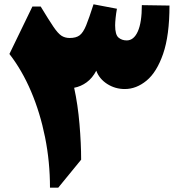

<svg xmlns="http://www.w3.org/2000/svg" viewBox="-20 -865 831 885"><path d="M633.8 -841.3 761.2 -839.4Q761.2 -701.7 731.9 -616.9Q702.6 -532.2 655.5 -493.4Q608.4 -454.6 555.2 -454.6Q510.7 -454.6 474.1 -478Q437.5 -501.5 423.8 -539.1Q405.8 -504.9 379.4 -485.6Q353 -466.3 321.8 -460.4Q338.9 -382.3 346.4 -293Q354 -203.6 354 -128.9L248.5 0H210.4Q210.4 -119.6 187.7 -232.4Q165 -345.2 123.3 -443.4Q81.5 -541.5 23.4 -616.2L129.4 -835H167.5Q205.1 -772.9 226.1 -741.9Q247.1 -710.9 263.2 -700.4Q279.3 -689.9 301.3 -689.9Q330.6 -689.9 346.9 -702.1Q363.3 -714.4 377 -747.8Q390.6 -781.2 411.1 -845.2L519 -824.7Q515.1 -803.7 512.9 -782.5Q510.7 -761.2 510.7 -748Q510.7 -705.1 526.1 -691.9Q541.5 -678.7 564 -678.7Q596.7 -678.7 615.2 -720Q633.8 -761.2 633.8 -841.3Z"/></svg>

Font: Pinar Black
Style: Regular
Weight: 900
Designer: Amin Abedi
Version: Version 3.000